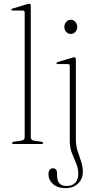

<svg xmlns="http://www.w3.org/2000/svg" viewBox="-20 -744 503 992"><path d="M139 -715.5V-34.5Q139 -19.5 157.5 -17L192.5 -12Q202.5 -10.5 202.5 -5Q202.5 0 194 0H50.5Q42.5 0 42.5 -5Q42.5 -10.5 53.5 -12L89 -17Q107.5 -20 107.5 -34V-679Q107.5 -689.5 97.5 -689.5H47Q38.5 -689.5 38.5 -694Q38.5 -698.5 47 -700.5L115 -721Q125.5 -724.5 131 -724.5Q139 -724.5 139 -715.5ZM345.5 -568.5Q331.5 -568.5 322 -579.2Q312.5 -590 312.5 -605Q312.5 -620.5 322.2 -631.2Q332 -642 345.5 -642Q359.5 -642 369.2 -631Q379 -620 379 -605Q379 -590 369.2 -579.2Q359.5 -568.5 345.5 -568.5ZM372 -23Q372 8.5 381 36.2Q390 64 399 90.2Q408 116.5 408 144.5Q408 180 383.5 204Q359 228 318 228Q278 228 254.2 207.2Q230.5 186.5 230.5 158Q230.5 125.5 253.5 125.5Q275 125.5 275 153V163.5Q275 217 324.5 217Q354 217 369.2 200Q384.5 183 384.5 153.5Q384.5 125.5 373.5 100Q362.5 74.5 351.5 46.8Q340.5 19 340.5 -16V-402Q340.5 -413 330.5 -413H280Q271.5 -413 271.5 -417.5Q271.5 -421.5 280 -424L347 -444Q358.5 -448 364 -448Q372 -448 372 -438Z"/></svg>

Font: Fraunces 72pt S000 Thin
Style: Regular
Weight: 100
Version: Version 1.000; ttfautohint (v1.8.3)